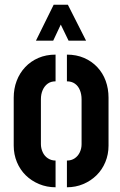

<svg xmlns="http://www.w3.org/2000/svg" viewBox="-20 -791 509 812"><path d="M132 -619 207 -771H267L344 -619H270L237 -687L205 -619ZM215 1Q178 1 145.5 -12.5Q113 -26 89 -49.5Q65 -73 51.5 -105.5Q38 -138 38 -175V-378Q38 -416 50.5 -449Q63 -482 86.5 -507Q110 -532 142.5 -546Q175 -560 215 -560V-447Q195 -447 181.5 -437Q168 -427 160.5 -410Q153 -393 153 -371V-182Q153 -164 160.5 -147.5Q168 -131 182.5 -121.5Q197 -112 215 -112ZM263 1V-112Q282 -112 296 -121.5Q310 -131 317.5 -147Q325 -163 325 -181V-371Q325 -392 318 -409.5Q311 -427 297 -437Q283 -447 263 -447V-560Q303 -560 335.5 -546Q368 -532 391.5 -507Q415 -482 427 -449Q439 -416 439 -378V-175Q439 -138 425.5 -105.5Q412 -73 388 -49.5Q364 -26 332 -12.5Q300 1 263 1Z"/></svg>

Font: Stick No Bills ExtraLight
Style: Bold
Weight: 700
Version: Version 2.000